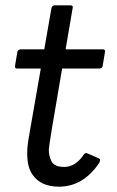

<svg xmlns="http://www.w3.org/2000/svg" viewBox="-20 -690 437 720"><path d="M201 10Q133 10 102 -35Q82 -63 82 -114Q82 -141 88 -175L133 -433H44Q36 -433 36 -441L45 -495Q47 -504 57 -505H146L173 -660Q175 -669 185 -670H244Q253 -670 253 -663L226 -505H366Q374 -505 374 -497L365 -443Q364 -434 353 -433H213Q163 -145 163 -129Q163 -105 173.5 -84.5Q184 -64 221 -64Q263 -64 294 -110Q298 -116 304 -116Q306 -116 351 -96Q355 -94 355 -89Q355 -84 352 -79Q292 10 201 10Z"/></svg>

Font: YamahaIndonesia935. App
Style: Italic
Weight: 400
Italic angle: -10°
Designer: Dalton Maag Ltd
Foundry: Dalton Maag Ltd
Version: Version 1.002; January 01, 2024; Regular/Italic